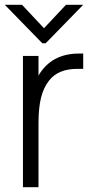

<svg xmlns="http://www.w3.org/2000/svg" viewBox="-25 -783 390 803"><path d="M323 -559V-495H298Q219 -495 181 -447Q157 -417 146.5 -374Q136 -331 136 -268V0H71V-549H136V-467Q190 -559 305 -559ZM166 -602H152L-5 -763H67L159 -665L251 -763H323Z"/></svg>

Font: Open Sauce One Light
Style: Regular
Weight: 300
Designer: Alfredo Marco Pradil
Foundry: Creative Sauce Fz LLC
Version: Version 1.477